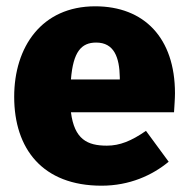

<svg xmlns="http://www.w3.org/2000/svg" viewBox="-20 -571 597 609"><path d="M535 -275C535 -451 437 -551 282 -551C112 -551 25 -422 25 -264C25 -99 115 18 302 18C391 18 463 -15 515 -58L443 -156C397 -124 360 -109 319 -109C257 -109 216 -129 205 -215H532C533 -233 535 -258 535 -275ZM360 -319H205C212 -407 238 -436 285 -436C342 -436 359 -389 360 -325Z"/></svg>

Font: Fira Sans ExtraBold
Style: Regular
Weight: 800
Designer: bBox Type GmbH & Carrois Corporate GbR & Edenspiekermann AG
Foundry: bBox Type GmbH & Carrois Corporate GbR & Edenspiekermann AG
Version: Version 4.300;PS 004.300;hotconv 1.0.88;makeotf.lib2.5.64775